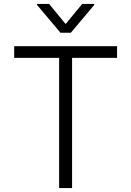

<svg xmlns="http://www.w3.org/2000/svg" viewBox="-20 -964 672 984"><path d="M52.6 -667.6V-727.3H579.9V-667.6H349.4V0H283V-667.6ZM231.5 -943.9 316.4 -840.9 401.3 -943.9H463.1V-938.9L343 -796.2H289.8L169.7 -938.9V-943.9Z"/></svg>

Font: Inter Zeller Light
Style: Regular
Weight: 300
Designer: Rasmus Andersson; Joe Bland
Foundry: zeller
Version: Version 3.015;git-dec3a8cb1